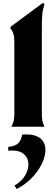

<svg xmlns="http://www.w3.org/2000/svg" viewBox="-20 -848 368 1285"><path d="M56 0H278C265 -23 260 -48 260 -84V-656C260 -745 262 -771 278 -820L266 -828L50 -668V-656C68 -638 76 -611 76 -568V-84C76 -48 70 -24 56 0ZM77 394 92 417C205 360 284 243 284 156C284 90 238 43 128 53C120 97 103 130 35 135V161C127 150 170 195 170 253C170 300 141 357 77 394Z"/></svg>

Font: Sinistre Bold
Style: Regular
Weight: 900
Designer: Jules Durand
Foundry: Collletttivo
Version: Version 69.420;Glyphs 3.2 (3217)